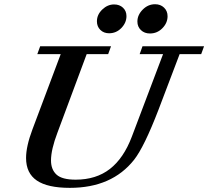

<svg xmlns="http://www.w3.org/2000/svg" viewBox="-20 -884 995 917"><path d="M696.3 -724.1Q669.9 -724.1 653.1 -740.2Q636.2 -756.3 636.2 -781.2Q636.2 -812.5 661.6 -838.1Q687 -863.8 720.7 -863.8Q746.6 -863.8 763.4 -847.7Q780.3 -831.5 780.3 -806.6Q780.3 -774.4 755.6 -749.3Q731 -724.1 696.3 -724.1ZM501 -725.1Q475.6 -725.1 459.2 -741.2Q442.9 -757.3 442.9 -782.2Q442.9 -814 468.3 -838.4Q493.7 -862.8 524.9 -862.8Q550.8 -862.8 567.4 -847.2Q584 -831.5 584 -807.1Q584 -775.4 559.6 -750.2Q535.2 -725.1 501 -725.1ZM313.5 13.2Q207.5 13.2 156 -21.7Q104.5 -56.6 104.5 -129.4Q104.5 -185.1 134.8 -265.6L270 -625.5H158.2L171.9 -663.1H510.3L496.6 -625.5H394L254.4 -250.5Q223.6 -169.4 223.6 -117.7Q223.6 -74.2 250 -50Q276.4 -25.9 341.3 -25.9Q439 -25.9 504.9 -77.1Q570.8 -128.4 609.9 -231.9L758.8 -625.5H647L660.6 -663.1H954.6L940.9 -625.5H837.9L736.8 -359.4Q668.5 -182.1 620.6 -121.1Q514.6 13.2 313.5 13.2Z"/></svg>

Font: Elstob 8pt SemiBold
Style: Italic
Weight: 600
Italic angle: -20°
Designer: Peter S. Baker
Version: Version 1.015